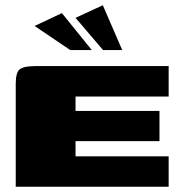

<svg xmlns="http://www.w3.org/2000/svg" viewBox="-20 -712 688 732"><path d="M40 0V-393Q40 -435 55 -447.5Q70 -460 114 -460H623V-344H268V-289H588V-174H268V-116H623V0ZM248 -521 112 -613 216 -662 330 -521ZM373 -521 268 -644 372 -692 446 -521Z"/></svg>

Font: Genos Black
Style: Regular
Weight: 900
Designer: Robert E. Leuschke
Foundry: Robert E. Leuschke
Version: Version 1.010